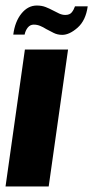

<svg xmlns="http://www.w3.org/2000/svg" viewBox="-30 -674 337 694"><path d="M-10 0 60 -495H216L146 0ZM195 -548Q178 -548 164 -555Q150 -562 137 -569Q126 -576 115 -580.5Q104 -585 92 -585Q79 -585 70.5 -574.5Q62 -564 59 -549H18Q24 -596 47.5 -625Q71 -654 103 -654Q121 -654 135 -648.5Q149 -643 162 -636Q173 -630 184 -625Q195 -620 206 -620Q222 -620 229.5 -629.5Q237 -639 241 -651H287Q280 -600 250.5 -574Q221 -548 195 -548Z"/></svg>

Font: Alumni Sans Black
Style: Italic
Weight: 900
Italic angle: -8°
Version: Version 1.016